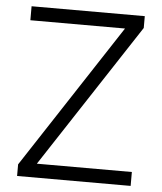

<svg xmlns="http://www.w3.org/2000/svg" viewBox="-52 -774 692 820"><g transform="rotate(5 293.5 -364.0)"><path d="M51.8 0V-49.8L456.1 -667.5H50.3V-727.5H535.6V-676.8L131.3 -59.6H538.6V0Z"/></g></svg>

Font: Inter Tight Light
Style: Regular
Weight: 300
Designer: Rasmus Andersson
Foundry: rsms
Version: Version 3.004